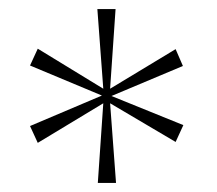

<svg xmlns="http://www.w3.org/2000/svg" viewBox="-20 -780 477 422"><path d="M195 -378H235L222 -553L366 -468L383 -505L225 -569L382 -635L366 -672L222 -585L234 -760H194L207 -585L63 -673L46 -636L204 -570L46 -503L63 -466L207 -553Z"/></svg>

Font: Noto Serif Display ExtraLight
Style: Regular
Weight: 200
Designer: Monotype Design Team
Foundry: Monotype Imaging Inc.
Version: Version 2.009